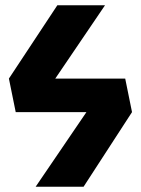

<svg xmlns="http://www.w3.org/2000/svg" viewBox="-20 -713 538 733"><path d="M458 -413 484 -285 299 0H116L310 -285H40L14 -413L199 -693H381L191 -413Z"/></svg>

Font: Fira Sans BGR
Style: Bold
Weight: 700
Designer: bBox Type GmbH & Carrois Corporate GbR & Edenspiekermann AG
Foundry: bBox Type GmbH & Carrois Corporate GbR & Edenspiekermann AG
Version: Version 4.301